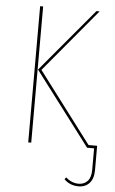

<svg xmlns="http://www.w3.org/2000/svg" viewBox="-59 -721 571 955"><g transform="rotate(5 226.5 -243.0)"><path d="M102 -681H117V-1H102ZM445 -14V107Q445 150 424.5 172.5Q404 195 370 195Q327 195 298 166L305 156Q335 182 369 182Q397 182 414 163.5Q431 145 431 107V0H396L119 -366L383 -681H399L136 -366L402 -14Z"/></g></svg>

Font: Fira Sans Compressed Hair
Style: Regular
Weight: 100
Width: 1
Designer: bBox Type GmbH & Carrois Corporate GbR & Edenspiekermann AG
Foundry: bBox Type GmbH & Carrois Corporate GbR & Edenspiekermann AG
Version: Version 4.301